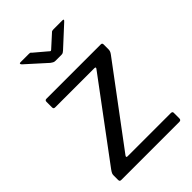

<svg xmlns="http://www.w3.org/2000/svg" viewBox="-220 -832 922 922"><g transform="rotate(-45 241.0 -371.0)"><path d="M43 0Q36 0 33.5 -2.5Q31 -5 31 -12V-41Q31 -49 33.5 -54.5Q36 -60 43 -70L334 -461Q342 -471 329 -471H64Q58 -471 55.5 -473.5Q53 -476 53 -482V-519Q53 -530 63 -530H433Q442 -530 442 -520V-488Q442 -481 440 -475Q438 -469 432 -461L140 -70Q132 -59 143 -59H437Q448 -59 448 -50V-12Q448 -6 445 -3Q442 0 435 0H43ZM306 -735Q310 -740 314.5 -741Q319 -742 324 -742H383Q398 -742 384 -730L283 -637Q279 -634 275 -631Q271 -628 263 -628H224Q215 -628 210 -631Q205 -634 199 -638L97 -730Q92 -735 92.5 -738.5Q93 -742 99 -742H153Q160 -742 163 -741.5Q166 -741 171 -735L229 -686Q238 -677 241 -677.5Q244 -678 252 -686Z"/></g></svg>

Font: Libre Franklin
Style: Regular
Weight: 400
Designer: Pablo Impallari, Rodrigo Fuenzalida, Nhung Nguyen
Foundry: Impallari Type
Version: Version 3.000